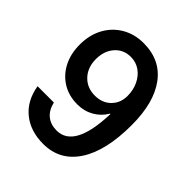

<svg xmlns="http://www.w3.org/2000/svg" viewBox="-193 -806 937 937"><g transform="rotate(45 275.0 -337.5)"><path d="M258.3 10Q170 10 112.1 -37.1Q54.2 -84.2 40 -170H152.5Q162.5 -126.7 190 -104.6Q217.5 -82.5 258.3 -82.5Q380 -82.5 387.5 -325H384.2Q362.5 -287.5 324.6 -265.8Q286.7 -244.2 240 -244.2Q180.8 -244.2 136.2 -271.7Q91.7 -299.2 66.7 -347.5Q41.7 -395.8 41.7 -459.2Q41.7 -525.8 69.2 -576.7Q96.7 -627.5 145.8 -656.2Q195 -685 257.5 -685Q373.3 -685 436.2 -600Q499.2 -515 499.2 -360.8Q499.2 -182.5 435.8 -86.2Q372.5 10 258.3 10ZM270 -335Q320.8 -335 352.5 -366.7Q384.2 -398.3 384.2 -446.7Q384.2 -487.5 368.3 -520.8Q352.5 -554.2 324.6 -573.8Q296.7 -593.3 260.8 -593.3Q210.8 -593.3 179.2 -557.5Q147.5 -521.7 147.5 -465Q147.5 -407.5 181.7 -371.2Q215.8 -335 270 -335Z"/></g></svg>

Font: Funnel Sans Medium
Style: Regular
Weight: 500
Version: Version 1.000; Beta; Release 5; Build 24; ttfautohint (v1.8.